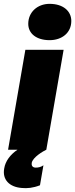

<svg xmlns="http://www.w3.org/2000/svg" viewBox="-35 -779 391 999"><path d="M7 0H56C19 25 -7 59 -13 97C-24 155 13 194 78 199C106 202 137 199 173 185L191 81C179 90 163 94 148 93C134 92 128 82 130 69C135 39 191 7 206 0L296 -520H97ZM223 -570C287 -570 336 -608 336 -670C336 -721 294 -759 223 -759C160 -759 112 -716 112 -655C112 -604 155 -570 223 -570Z"/></svg>

Font: Fixel Display Black
Style: Italic
Weight: 900
Italic angle: -10°
Designer: AlfaBravo + MacPaw
Foundry: Kyrylo Tkachov, Marchela Mozhyna, Serhii Makarenko, Maria Weinstein, Zakhar Kryvoshyya
Version: Version 1.210;Glyphs 3.2 (3217)